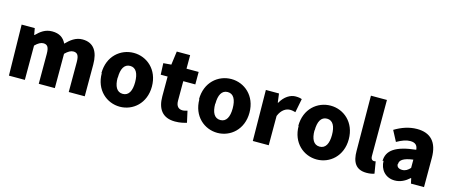

<svg xmlns="http://www.w3.org/2000/svg" viewBox="-51 -1509 5315 2260"><g transform="rotate(15 2606.5 -379.0)"><path d="M79 50H273V-368C310 -406 344 -423 372 -423C421 -423 443 -397 443 -311V52H639V-366C676 -404 710 -421 738 -421C787 -421 809 -395 809 -309V54H1004V-333C1004 -489 944 -586 807 -586C723 -586 664 -537 610 -482C578 -549 525 -585 438 -585C353 -585 299 -542 247 -490H242L228 -569H68Z M1127 -262C1127 -55 1274 66 1433 66C1591 66 1738 -55 1738 -261C1738 -468 1590 -589 1431 -589C1271 -589 1123 -468 1123 -260ZM1323 -260C1323 -364 1356 -430 1429 -430C1501 -430 1534 -364 1534 -259C1534 -155 1501 -89 1428 -89C1354 -89 1321 -155 1321 -258Z M1802 -423H1886V-182C1886 -33 1949 66 2106 66C2169 66 2214 53 2247 44L2216 -96C2200 -91 2178 -84 2158 -84C2111 -84 2078 -111 2078 -180V-418H2225V-570H2077V-735H1914L1892 -570L1796 -562Z M2316 -262C2316 -55 2463 66 2622 66C2780 66 2927 -55 2927 -261C2927 -468 2779 -589 2620 -589C2460 -589 2312 -468 2312 -260ZM2512 -260C2512 -364 2545 -430 2618 -430C2690 -430 2723 -364 2723 -259C2723 -155 2690 -89 2617 -89C2543 -89 2510 -155 2510 -258Z M3051 50H3245V-307C3278 -389 3334 -418 3380 -418C3407 -418 3425 -413 3447 -407L3480 -575C3462 -582 3441 -587 3403 -587C3340 -587 3270 -546 3223 -462H3218L3204 -570H3044Z M3526 -262C3526 -55 3673 66 3832 66C3990 66 4137 -55 4137 -261C4137 -468 3989 -589 3830 -589C3670 -589 3522 -468 3522 -260ZM3722 -260C3722 -364 3755 -430 3828 -430C3900 -430 3933 -364 3933 -259C3933 -155 3900 -89 3827 -89C3753 -89 3720 -155 3720 -258Z M4261 -153C4261 -22 4305 66 4439 66C4481 66 4514 59 4534 51L4510 -93C4499 -90 4494 -90 4487 -90C4471 -90 4451 -102 4451 -142V-825H4256Z M4598 -124C4598 -19 4668 67 4783 67C4852 67 4910 36 4961 -10H4965L4979 53H5138V-302C5138 -497 5046 -587 4884 -587C4786 -587 4696 -554 4613 -504L4681 -375C4743 -410 4794 -429 4843 -429C4906 -429 4932 -399 4936 -348C4691 -321 4587 -249 4587 -117ZM4772 -132C4772 -176 4811 -211 4933 -227V-126C4904 -95 4877 -76 4837 -76C4796 -76 4769 -93 4769 -129Z"/></g></svg>

Font: GenEiGothic-pro-Heavy
Style: Bold
Weight: 900
Designer: Ryoko NISHIZUKA (kana & ideographs); Paul D. Hunt (Latin, Greek & Cyrillic); Wenlong ZHANG (bopomofo); Sandoll Communica
Foundry: Adobe Systems Incorporated; o_tamon
Version: Version 1.000.140830